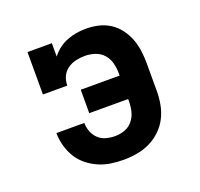

<svg xmlns="http://www.w3.org/2000/svg" viewBox="-101 -650 802 770"><g transform="rotate(-20 300.0 -265.0)"><path d="M303 8Q275 8 248 4Q221 0 196 -11Q171 -22 149.5 -39.5Q128 -57 114 -80Q100 -103 92.5 -130Q85 -157 85 -184Q85 -184 85 -184.5Q85 -185 85 -185H204Q204 -185 204 -185Q204 -185 204 -185Q204 -166 211 -147.5Q218 -129 232 -116Q246 -103 264.5 -98Q283 -93 303 -93Q324 -93 344.5 -100.5Q365 -108 378.5 -125Q392 -142 397 -163Q402 -184 402 -205V-215H236V-315H402V-325Q402 -347 396.5 -368.5Q391 -390 376.5 -406.5Q362 -423 340.5 -430Q319 -437 298 -437Q278 -437 258.5 -432.5Q239 -428 223 -416.5Q207 -405 199 -387Q191 -369 191 -349H87V-530H191V-473Q204 -490 221 -503Q238 -516 257.5 -523.5Q277 -531 297.5 -534.5Q318 -538 339 -538Q366 -538 392 -532Q418 -526 440.5 -511.5Q463 -497 479 -475.5Q495 -454 504.5 -429Q514 -404 517.5 -377.5Q521 -351 521 -325V-205Q521 -176 515.5 -147.5Q510 -119 497 -93.5Q484 -68 462.5 -47.5Q441 -27 415 -14.5Q389 -2 360 3Q331 8 303 8Z"/></g></svg>

Font: Iosevka Curly Slab Extended
Style: Bold
Weight: 700
Width: 7
Monospace: yes
Designer: Belleve Invis
Foundry: Belleve Invis
Version: Version 11.1.0; ttfautohint (v1.8.3)